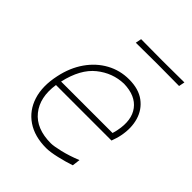

<svg xmlns="http://www.w3.org/2000/svg" viewBox="-194 -793 916 916"><g transform="rotate(45 264.0 -335.0)"><path d="M271.5 9Q193 9 140.8 -26.5Q88.5 -62 68.5 -125Q48.5 -188 66.5 -271Q81.5 -342 118 -394Q154.5 -446 206.5 -474.5Q258.5 -503 319.5 -503Q384.5 -503 424.5 -473.2Q464.5 -443.5 478.8 -394.5Q493 -345.5 481.5 -288Q479.5 -277 475 -262.2Q470.5 -247.5 466.5 -237H92Q77.5 -141 125 -82Q172.5 -23 271.5 -23Q290.5 -23 333.5 -33.2Q376.5 -43.5 424.5 -63L419.5 -23Q384.5 -11 341.2 -1Q298 9 271.5 9ZM317.5 -471Q242.5 -469 182 -420.5Q121.5 -372 97.5 -266H444.5Q449 -279.5 451.5 -293Q468 -374 432.2 -421.5Q396.5 -469 317.5 -471ZM218.5 -649 224.5 -679Q257 -678.5 294 -678.5Q331 -678.5 370.5 -678Q410.5 -678.5 446.8 -678.5Q483 -678.5 516.5 -679L510.5 -649Q477.5 -649.5 441 -649.5Q404.5 -649.5 364.5 -650Q325 -649.5 288.2 -649.5Q251.5 -649.5 218.5 -649Z"/></g></svg>

Font: Commissioner Loud Thin
Style: Italic
Weight: 100
Italic angle: -12°
Designer: Kostas Bartsokas
Foundry: Kostas Bartsokas
Version: Version 1.000; ttfautohint (v1.8.3)